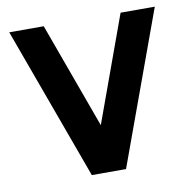

<svg xmlns="http://www.w3.org/2000/svg" viewBox="-68 -629 692 697"><g transform="rotate(-10 278.5 -281.0)"><path d="M420.8 -562.5H546.9L341.7 0H215.6L10.4 -562.5H137.5L279.2 -172.9Z"/></g></svg>

Font: Vladivostok Bold
Style: Regular
Weight: 700
Width: 4
Designer: Michael Sharanda
Foundry: Michael Sharanda
Version: Version 1.005